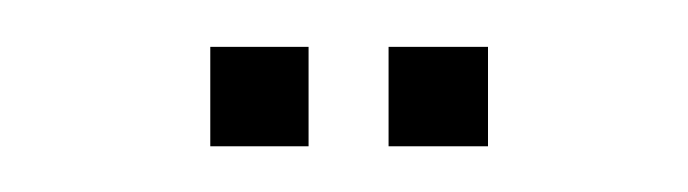

<svg xmlns="http://www.w3.org/2000/svg" viewBox="-20 -704 301 84"><path d="M150 -640V-683.5H193.5V-640ZM72 -640V-683.5H115V-640Z"/></svg>

Font: Big Shoulders Stencil Display Light
Style: Regular
Weight: 300
Designer: Patric King
Foundry: XO Type Co
Version: Version 1.000